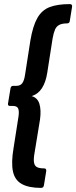

<svg xmlns="http://www.w3.org/2000/svg" viewBox="-20 -745 371 935"><path d="M180 170Q120 170 86 151Q52 132 43 89.5Q34 47 46 -24L70 -177Q74 -204 68.5 -216.5Q63 -229 44 -229H29Q17 -229 19 -241L31 -314Q33 -327 44 -327H60Q79 -327 88.5 -340Q98 -353 102 -381L128 -548Q140 -619 162 -657.5Q184 -696 222 -710.5Q260 -725 320 -725Q333 -725 331 -712L320 -644Q319 -631 306 -631Q283 -631 269 -624Q255 -617 248 -601Q241 -585 236 -557L210 -390Q203 -345 184.5 -316Q166 -287 134 -277Q163 -269 172 -239Q181 -209 175 -164L148 1Q143 29 145.5 45.5Q148 62 159.5 68.5Q171 75 195 75Q207 75 205 89L194 157Q192 170 180 170Z"/></svg>

Font: Sofia Sans Condensed ExtraBold
Style: Italic
Weight: 800
Italic angle: -9°
Version: Version 4.100